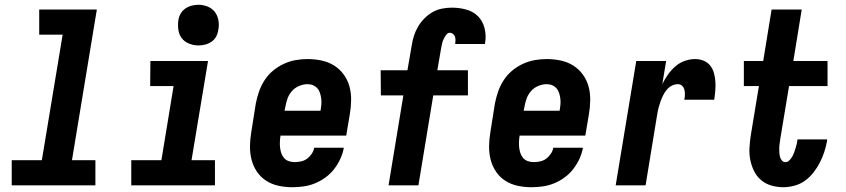

<svg xmlns="http://www.w3.org/2000/svg" viewBox="-20 -775 3540 803"><path d="M29 0V-105H155L242 -630H144V-735H385L281 -105H379V0Z M529 0V-105H655L706 -415H608L609 -520H850L781 -105H879V0ZM810 -585Q790 -585 771 -592.5Q752 -600 740.5 -615Q729 -630 726 -650Q723 -670 726 -690Q728 -705 735.5 -718Q743 -731 755.5 -739.5Q768 -748 782 -751.5Q796 -755 810 -755Q830 -755 848.5 -747.5Q867 -740 878.5 -725Q890 -710 893.5 -690Q897 -670 893 -650Q891 -635 884 -622Q877 -609 864.5 -600.5Q852 -592 838 -588.5Q824 -585 810 -585Z M1203 8Q1173 8 1145 2Q1117 -4 1093.5 -19Q1070 -34 1054.5 -57Q1039 -80 1032 -107.5Q1025 -135 1025.5 -164.5Q1026 -194 1031 -223L1050 -343Q1055 -368 1063.5 -392.5Q1072 -417 1086.5 -439.5Q1101 -462 1122 -479.5Q1143 -497 1167 -508Q1191 -519 1216 -523.5Q1241 -528 1266 -528Q1296 -528 1324.5 -522Q1353 -516 1376.5 -501.5Q1400 -487 1417 -464Q1434 -441 1441.5 -413.5Q1449 -386 1448.5 -356Q1448 -326 1443 -297L1428 -208H1153V-206Q1151 -194 1150.5 -181.5Q1150 -169 1151.5 -156.5Q1153 -144 1157 -133Q1161 -122 1168.5 -113.5Q1176 -105 1188 -101Q1200 -97 1212 -97Q1225 -97 1239 -100Q1253 -103 1264 -111Q1275 -119 1283.5 -131.5Q1292 -144 1294 -157H1418Q1414 -134 1403.5 -111Q1393 -88 1377.5 -68Q1362 -48 1341.5 -33Q1321 -18 1298 -8.5Q1275 1 1250.5 4.5Q1226 8 1203 8ZM1170 -312H1320L1321 -314Q1323 -326 1324 -338.5Q1325 -351 1323.5 -362.5Q1322 -374 1318.5 -385.5Q1315 -397 1307.5 -405.5Q1300 -414 1289.5 -418.5Q1279 -423 1266 -423Q1249 -423 1231 -415.5Q1213 -408 1200.5 -393.5Q1188 -379 1182 -361.5Q1176 -344 1173 -326Z M1605 0 1667 -376H1573L1572 -481H1684L1702 -585Q1705 -606 1711.5 -626Q1718 -646 1729 -664.5Q1740 -683 1755.5 -698.5Q1771 -714 1789.5 -724.5Q1808 -735 1829 -739Q1850 -743 1870 -743Q1901 -743 1930 -735Q1959 -727 1979 -707Q1999 -687 2006.5 -657.5Q2014 -628 2009 -597L2008 -591H1884V-593Q1885 -600 1885 -608Q1885 -616 1882.5 -622.5Q1880 -629 1874 -633.5Q1868 -638 1861 -638Q1854 -638 1849 -632.5Q1844 -627 1840.5 -621Q1837 -615 1834 -608.5Q1831 -602 1829.5 -595Q1828 -588 1826.5 -581.5Q1825 -575 1824 -568L1809 -481H1937V-376H1792L1730 0Z M2203 8Q2173 8 2145 2Q2117 -4 2093.5 -19Q2070 -34 2054.5 -57Q2039 -80 2032 -107.5Q2025 -135 2025.5 -164.5Q2026 -194 2031 -223L2050 -343Q2055 -368 2063.5 -392.5Q2072 -417 2086.5 -439.5Q2101 -462 2122 -479.5Q2143 -497 2167 -508Q2191 -519 2216 -523.5Q2241 -528 2266 -528Q2296 -528 2324.5 -522Q2353 -516 2376.5 -501.5Q2400 -487 2417 -464Q2434 -441 2441.5 -413.5Q2449 -386 2448.5 -356Q2448 -326 2443 -297L2428 -208H2153V-206Q2151 -194 2150.5 -181.5Q2150 -169 2151.5 -156.5Q2153 -144 2157 -133Q2161 -122 2168.5 -113.5Q2176 -105 2188 -101Q2200 -97 2212 -97Q2225 -97 2239 -100Q2253 -103 2264 -111Q2275 -119 2283.5 -131.5Q2292 -144 2294 -157H2418Q2414 -134 2403.5 -111Q2393 -88 2377.5 -68Q2362 -48 2341.5 -33Q2321 -18 2298 -8.5Q2275 1 2250.5 4.5Q2226 8 2203 8ZM2170 -312H2320L2321 -314Q2323 -326 2324 -338.5Q2325 -351 2323.5 -362.5Q2322 -374 2318.5 -385.5Q2315 -397 2307.5 -405.5Q2300 -414 2289.5 -418.5Q2279 -423 2266 -423Q2249 -423 2231 -415.5Q2213 -408 2200.5 -393.5Q2188 -379 2182 -361.5Q2176 -344 2173 -326Z M2555 0 2641 -520H2766L2750 -423Q2760 -444 2773.5 -463Q2787 -482 2804 -497Q2821 -512 2843 -520Q2865 -528 2887 -528Q2906 -528 2923 -521Q2940 -514 2950.5 -500.5Q2961 -487 2966 -469Q2971 -451 2972 -432.5Q2973 -414 2971.5 -395.5Q2970 -377 2967 -358H2842Q2844 -368 2844.5 -378.5Q2845 -389 2842.5 -399Q2840 -409 2833 -416Q2826 -423 2815 -423Q2802 -423 2789.5 -416.5Q2777 -410 2768 -399Q2759 -388 2753 -375.5Q2747 -363 2742.5 -350.5Q2738 -338 2734.5 -325Q2731 -312 2729 -299L2680 0Z M3256 8Q3230 8 3206 1Q3182 -6 3163.5 -21.5Q3145 -37 3134 -59Q3123 -81 3118 -106Q3113 -131 3114.5 -157Q3116 -183 3120 -209L3154 -415H3091V-520H3172L3207 -735H3333L3298 -520H3441V-415H3280L3243 -192Q3242 -182 3240.5 -173Q3239 -164 3239 -155Q3239 -146 3239.5 -137Q3240 -128 3242 -119.5Q3244 -111 3250 -104Q3256 -97 3265 -97Q3274 -97 3281 -104Q3288 -111 3293 -119.5Q3298 -128 3301 -136.5Q3304 -145 3307 -154Q3310 -163 3312 -172Q3314 -181 3315 -189V-192H3439V-186Q3435 -163 3427.5 -140Q3420 -117 3409 -95.5Q3398 -74 3382.5 -54Q3367 -34 3347 -19.5Q3327 -5 3303 1.5Q3279 8 3256 8Z"/></svg>

Font: Iosevka Extrabold Oblique
Style: Regular
Weight: 800
Italic angle: -9°
Monospace: yes
Designer: Belleve Invis
Foundry: Belleve Invis
Version: Version 32.5.0; ttfautohint (v1.8.4)